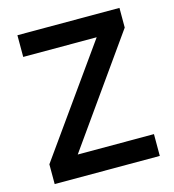

<svg xmlns="http://www.w3.org/2000/svg" viewBox="-105 -788 794 876"><g transform="rotate(-15 292.0 -350.0)"><path d="M45.5 0V-93.5L404 -597.5H57V-700H539V-607L182 -103H542V0Z"/></g></svg>

Font: Geologica EX
Style: Regular
Weight: 400
Designer: Sindre Bremnes, Frode Helland
Foundry: Monokrom Skriftforlag AS
Version: Version 1.010;gftools[0.9.28]